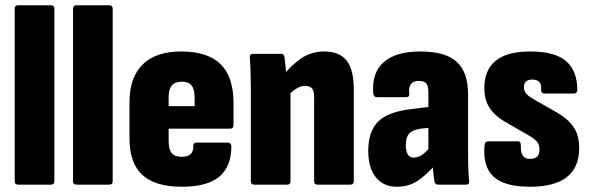

<svg xmlns="http://www.w3.org/2000/svg" viewBox="-20 -703 2248 731"><path d="M49 0Q36 0 36 -13V-670Q36 -683 49 -683H174Q187 -683 187 -670V-13Q187 0 174 0Z M271 0Q258 0 258 -13V-670Q258 -683 271 -683H396Q409 -683 409 -670V-13Q409 0 396 0Z M672 8Q571 8 522 -37Q473 -82 473 -176V-314Q473 -408 523 -457.5Q573 -507 670 -507Q771 -507 820 -458.5Q869 -410 869 -311V-227Q869 -213 856 -213H622V-166Q622 -135 633.5 -120.5Q645 -106 671 -106Q694 -106 705.5 -116Q717 -126 716 -149Q716 -160 729 -160H848Q859 -160 861 -147Q861 -69 815 -30.5Q769 8 672 8ZM622 -299H721V-332Q721 -363 709.5 -377.5Q698 -392 673 -392Q646 -392 634 -377.5Q622 -363 622 -332Z M1189 0Q1176 0 1176 -13V-333Q1176 -356 1168 -366Q1160 -376 1141 -376Q1125 -376 1109 -366Q1093 -356 1077 -340L1058 -415Q1086 -452 1125 -479.5Q1164 -507 1215 -507Q1272 -507 1299.5 -472.5Q1327 -438 1327 -362V-13Q1327 0 1314 0ZM948 0Q935 0 935 -13V-368Q935 -401 934 -430.5Q933 -460 931 -483Q930 -498 943 -498H1051Q1061 -498 1063 -486Q1065 -472 1067.5 -447.5Q1070 -423 1071 -404L1086 -361V-13Q1086 0 1073 0Z M1648 0Q1637 0 1634 -12Q1632 -25 1629.5 -48.5Q1627 -72 1625 -93L1611 -122V-349Q1611 -376 1603 -385.5Q1595 -395 1574 -395Q1533 -395 1538 -346Q1540 -333 1525 -333H1414Q1403 -333 1401 -348Q1395 -426 1441 -466.5Q1487 -507 1580 -507Q1675 -507 1718.5 -468Q1762 -429 1762 -344V-130Q1762 -89 1763 -62.5Q1764 -36 1766 -14Q1768 0 1754 0ZM1491 8Q1440 8 1411 -28Q1382 -64 1382 -129Q1382 -202 1419.5 -240Q1457 -278 1549 -288L1622 -297L1621 -217L1580 -213Q1550 -208 1537.5 -194Q1525 -180 1525 -151Q1525 -127 1532.5 -115Q1540 -103 1556 -103Q1573 -103 1590.5 -116Q1608 -129 1629 -158L1641 -80Q1604 -37 1570 -14.5Q1536 8 1491 8Z M1997 8Q1900 8 1858.5 -31Q1817 -70 1825 -151Q1827 -165 1838 -165H1951Q1963 -165 1963 -150Q1962 -124 1970 -111Q1978 -98 1997 -98Q2016 -98 2025 -106.5Q2034 -115 2034 -134Q2034 -152 2024.5 -163.5Q2015 -175 1992 -188L1900 -241Q1863 -263 1843.5 -293Q1824 -323 1824 -368Q1824 -436 1867 -471.5Q1910 -507 1999 -507Q2093 -507 2135.5 -470Q2178 -433 2178 -360Q2177 -347 2165 -347H2053Q2046 -347 2043 -351Q2040 -355 2040 -362Q2042 -381 2033.5 -390.5Q2025 -400 2007 -400Q1991 -400 1983 -393Q1975 -386 1975 -372Q1975 -357 1983 -347Q1991 -337 2012 -325L2100 -275Q2143 -250 2164 -219Q2185 -188 2185 -139Q2185 -66 2138.5 -29Q2092 8 1997 8Z"/></svg>

Font: Sofia Sans Condensed Black
Style: Regular
Weight: 900
Designer: Botio Nikoltchev, Ani Petrova
Foundry: lettersoup
Version: Version 4.101